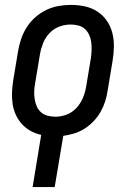

<svg xmlns="http://www.w3.org/2000/svg" viewBox="-20 -548 540 783"><path d="M113 215 148 2Q125 -3 105 -14Q85 -25 69.5 -42Q54 -59 44.5 -80Q35 -101 31.5 -124Q28 -147 29 -171.5Q30 -196 34 -221L54 -341Q58 -365 66.5 -390Q75 -415 89.5 -437.5Q104 -460 124.5 -478Q145 -496 169 -507.5Q193 -519 218.5 -523.5Q244 -528 269 -528Q298 -528 326 -522Q354 -516 377 -501Q400 -486 415.5 -463.5Q431 -441 438 -414Q445 -387 444.5 -358Q444 -329 439 -299L419 -179Q416 -157 409 -135Q402 -113 390.5 -92.5Q379 -72 362.5 -54.5Q346 -37 326 -24Q306 -11 283 -4Q260 3 238 6L203 215ZM206 -72Q229 -72 251.5 -80.5Q274 -89 291 -107Q308 -125 317.5 -147.5Q327 -170 331 -193L351 -313Q353 -329 353.5 -345Q354 -361 352 -376.5Q350 -392 343.5 -406Q337 -420 326 -430Q315 -440 299.5 -444Q284 -448 268 -448Q245 -448 222 -439.5Q199 -431 182 -413Q165 -395 156 -372.5Q147 -350 143 -327L123 -207Q120 -191 119.5 -175Q119 -159 121.5 -143.5Q124 -128 130 -114Q136 -100 147.5 -90Q159 -80 174.5 -76Q190 -72 206 -72Z"/></svg>

Font: Iosevka Curly Medium
Style: Italic
Weight: 500
Italic angle: -9°
Monospace: yes
Designer: Belleve Invis
Foundry: Belleve Invis
Version: Version 22.1.2; ttfautohint (v1.8.4)